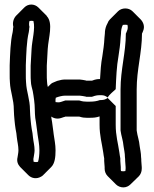

<svg xmlns="http://www.w3.org/2000/svg" viewBox="-20 -753 667 833"><path d="M382 -334C392 -338 402 -340 412 -340H420C430 -340 439 -337 447 -330C456 -345 471 -355 482 -366C484 -416 486 -465 494 -509C498 -535 502 -562 503 -587C504 -597 505 -604 505 -608C505 -619 507 -634 513 -645C519 -646 528 -646 533 -645C535 -636 535 -628 531 -619L527 -609C526 -608 526 -608 526 -607C526 -525 503 -452 503 -365V-187C506 -163 514 -144 516 -119C518 -104 522 -89 522 -72C523 -66 523 -60 523 -55C523 -47 525 -36 525 -28V-21C525 -18 524 -13 524 -11C520 -10 518 -10 515 -10C512 -10 508 -10 505 -11C504 -14 504 -18 504 -21V-28C504 -36 502 -46 502 -55V-66C501 -70 501 -74 500 -77L498 -91C492 -133 482 -163 482 -212V-293L447 -328C439 -322 430 -319 420 -319H414C400 -314 387 -312 370 -312H356C347 -312 337 -313 328 -316C326 -317 324 -317 323 -317H263C261 -316 260 -316 257 -315L245 -311C237 -308 228 -309 221 -310C220 -316 221 -324 222 -329C234 -334 251 -338 262 -338H326C335 -337 343 -336 352 -334C353 -333 355 -333 356 -333H379C380 -334 381 -334 382 -334ZM379 -403H356C355 -403 353 -403 352 -404C343 -406 335 -407 326 -408H262C252 -408 241 -406 228 -402L216 -397C210 -395 204 -392 200 -388L164 -353C160 -349 158 -345 155 -339C145 -319 150 -299 162 -287L197 -252C209 -240 227 -235 245 -241L257 -245C259 -246 261 -246 262 -246C263 -247 262 -247 263 -247H323C324 -247 326 -247 328 -246C337 -243 347 -242 356 -242H370C386 -242 398 -243 412 -248V-212C412 -163 422 -133 428 -91L430 -77C431 -74 431 -70 432 -66V-55C432 -46 434 -36 434 -28V-21C434 -9 439 3 447 11L483 47C491 55 503 60 515 60C527 60 538 55 546 47L582 12C590 4 595 -8 595 -21V-28C595 -36 593 -47 593 -55C593 -60 593 -66 592 -72C592 -89 588 -104 586 -119C584 -144 576 -163 573 -187V-365C573 -452 596 -525 596 -607C596 -608 596 -608 597 -609L601 -619C609 -638 602 -656 591 -668L590 -669L555 -704C538 -721 508 -720 492 -704L457 -669C452 -664 449 -659 447 -653L442 -643C437 -631 435 -619 435 -608C435 -604 434 -597 433 -587C432 -562 428 -535 424 -509C418 -478 416 -445 414 -410H412C402 -410 392 -408 382 -404C381 -404 380 -403 379 -403ZM108 -636C105 -645 106 -655 108 -662C113 -663 121 -663 125 -662C134 -628 119 -579 117 -540C116 -517 114 -493 113 -468V-431C113 -420 113 -409 114 -400C114 -385 120 -367 122 -358C126 -336 131 -304 131 -277C131 -266 132 -251 133 -241L136 -223C137 -212 140 -197 141 -186L143 -170C146 -147 151 -127 151 -101C151 -83 149 -63 145 -51C138 -49 131 -50 126 -51C125 -57 124 -63 126 -70C127 -79 130 -90 130 -101C130 -121 125 -138 123 -157L121 -175C119 -186 116 -201 115 -212L113 -231C112 -243 110 -263 110 -276C110 -323 95 -353 93 -396C92 -407 92 -418 92 -431V-470C94 -520 95 -572 105 -614C106 -621 107 -628 107 -633C108 -634 108 -635 108 -636ZM38 -636C38 -635 38 -634 37 -633C37 -628 36 -621 35 -614C25 -572 24 -520 22 -470V-431C22 -418 22 -407 23 -396C25 -353 40 -323 40 -276C40 -263 42 -243 43 -231L45 -212C46 -201 49 -186 51 -175L53 -157C55 -138 60 -121 60 -101C60 -90 57 -79 56 -70C52 -54 57 -40 67 -29L103 7C117 21 139 25 159 13C162 11 164 10 166 8L202 -28C218 -44 221 -71 221 -101C221 -127 216 -147 213 -170L211 -186C210 -197 207 -212 206 -223L203 -241C202 -251 201 -266 201 -277C201 -304 196 -336 192 -358C190 -367 184 -385 184 -400C183 -409 183 -420 183 -431V-468C184 -493 186 -517 187 -540C190 -589 212 -652 183 -683V-684L147 -720C129 -738 102 -737 86 -721L51 -686C39 -674 33 -655 38 -636Z"/></svg>

Font: Dictator
Style: Chalk
Weight: 500
Version: Version MIL.1277